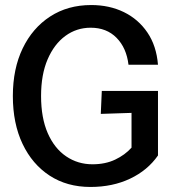

<svg xmlns="http://www.w3.org/2000/svg" viewBox="-20 -730 690 762"><path d="M339 12Q246 12 177 -33Q108 -78 69.5 -159Q31 -240 31 -349Q31 -457 70 -538Q109 -619 179 -664.5Q249 -710 342 -710Q414 -710 471.5 -682Q529 -654 565 -601Q601 -548 607 -473H490Q482 -540 442.5 -580Q403 -620 340 -620Q284 -620 239.5 -587.5Q195 -555 169 -494.5Q143 -434 143 -349Q143 -262 169.5 -201.5Q196 -141 242.5 -109.5Q289 -78 347 -78Q398 -78 437 -96.5Q476 -115 502 -144V-282L380 -278L384 -369H607V-113Q566 -54 496.5 -21Q427 12 339 12Z"/></svg>

Font: Azeret Mono Thin
Style: Regular
Weight: 400
Version: Version 1.002